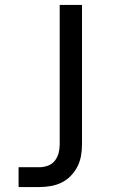

<svg xmlns="http://www.w3.org/2000/svg" viewBox="-20 -540 540 775"><path d="M55 215V135H139Q156 135 173 129Q190 123 201 109Q212 95 216.5 78Q221 61 221 43V-520H311V43Q311 66 307 89Q303 112 292.5 132.5Q282 153 265.5 170Q249 187 228.5 197Q208 207 185 211Q162 215 139 215Z"/></svg>

Font: Iosevka Fixed Medium
Style: Regular
Weight: 500
Monospace: yes
Designer: Belleve Invis
Foundry: Belleve Invis
Version: Version 32.3.0